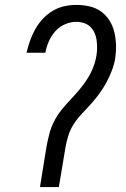

<svg xmlns="http://www.w3.org/2000/svg" viewBox="-20 -763 515 783"><path d="M143 0 170 -167Q175 -193 181.5 -218Q188 -243 200 -267Q212 -291 229 -312.5Q246 -334 265 -354Q284 -374 301.5 -394.5Q319 -415 334 -438Q349 -461 359 -485.5Q369 -510 373 -535Q376 -552 376 -568Q376 -584 374 -599.5Q372 -615 365.5 -629Q359 -643 348.5 -653.5Q338 -664 322.5 -669Q307 -674 291 -674Q268 -674 245 -664Q222 -654 205.5 -635.5Q189 -617 179 -594Q169 -571 165 -548H88Q94 -573 102.5 -597Q111 -621 123.5 -643.5Q136 -666 154 -685.5Q172 -705 194.5 -718.5Q217 -732 242 -737.5Q267 -743 291 -743Q319 -743 345 -737Q371 -731 391.5 -716.5Q412 -702 426 -680Q440 -658 446 -633Q452 -608 453 -581Q454 -554 450 -526Q446 -501 436.5 -476Q427 -451 414 -427Q401 -403 385 -381Q369 -359 350.5 -338.5Q332 -318 313 -298Q294 -278 279.5 -255Q265 -232 257.5 -206.5Q250 -181 246 -156L220 0Z"/></svg>

Font: Iosevka QP
Style: Italic
Weight: 400
Italic angle: -9°
Designer: Belleve Invis
Foundry: Belleve Invis
Version: Version 20.0.0; ttfautohint (v1.8.4)